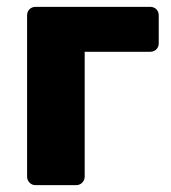

<svg xmlns="http://www.w3.org/2000/svg" viewBox="-20 -540 499 560"><path d="M84 0Q73 0 66 -7.5Q59 -15 59 -25V-495Q59 -506 66 -513Q73 -520 84 -520H418Q429 -520 436 -513Q443 -506 443 -495V-414Q443 -403 436 -396Q429 -389 418 -389H227V-25Q227 -15 220 -7.5Q213 0 202 0Z"/></svg>

Font: DVN-Rubik
Style: Bold
Weight: 700
Designer: Hubert and Fischer
Foundry: Hubert & Fischer
Version: Version 2.102